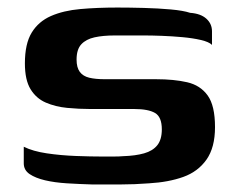

<svg xmlns="http://www.w3.org/2000/svg" viewBox="-20 -484 631 509"><path d="M43 -95Q67 -83 104 -77.5Q141 -72 181 -70.5Q221 -69 252 -69Q263 -69 279.5 -69Q296 -69 307 -70Q339 -71 362 -77.5Q385 -84 397 -99Q409 -114 409 -141Q409 -174 391 -184.5Q373 -195 336 -195Q324 -195 308.5 -195Q293 -195 272 -195Q251 -195 220 -195Q189 -195 158 -198Q127 -201 101.5 -212Q76 -223 61 -247.5Q46 -272 46 -316Q46 -368 64 -397.5Q82 -427 115 -441.5Q148 -456 193 -460Q238 -464 291 -464Q323 -464 361 -463Q399 -462 432.5 -459Q466 -456 484 -450Q512 -448 527 -434.5Q542 -421 542 -401Q542 -398 542 -390Q542 -382 542 -374Q542 -366 542 -365Q534 -373 512.5 -378Q491 -383 463.5 -385.5Q436 -388 409 -389Q382 -390 363 -390H284Q253 -390 230.5 -385Q208 -380 195.5 -366.5Q183 -353 183 -326Q183 -305 191.5 -293.5Q200 -282 216.5 -278Q233 -274 258 -274Q311 -274 345.5 -274Q380 -274 394 -274Q441 -274 476 -266Q511 -258 530.5 -231Q550 -204 550 -147Q550 -93 527.5 -61Q505 -29 466 -15Q427 -1 375 2Q336 5 300 5Q264 5 224 5Q190 4 157.5 2Q125 0 99.5 -6Q74 -12 58.5 -22.5Q43 -33 43 -51Z"/></svg>

Font: Genos SemiBold
Style: Regular
Weight: 600
Designer: Robert E. Leuschke
Foundry: Robert E. Leuschke
Version: Version 1.010